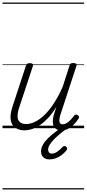

<svg xmlns="http://www.w3.org/2000/svg" viewBox="-20 -1015 686 1520"><path d="M175 17Q131 17 101.5 -3.5Q72 -24 65 -65.5Q58 -107 79 -171L185 -494Q189 -506 195.5 -510.5Q202 -515 216 -515Q232 -515 238 -509Q244 -503 240 -491L132 -164Q118 -122 119 -92.5Q120 -63 137.5 -48Q155 -33 188 -33Q218 -33 253.5 -49Q289 -65 327 -100Q365 -135 402.5 -191Q440 -247 476 -327L530 -495Q534 -508 540 -512Q546 -516 560 -516Q576 -516 582.5 -510.5Q589 -505 585 -493L459 -109Q451 -83 450 -65.5Q449 -48 455.5 -39.5Q462 -31 476 -31Q493 -31 509.5 -41.5Q526 -52 540.5 -67.5Q555 -83 566 -98Q571 -106 578 -108Q585 -110 595 -103Q605 -97 606 -90Q607 -83 602 -76Q590 -57 570.5 -35.5Q551 -14 525 1.5Q499 17 468 17Q444 17 428.5 8.5Q413 0 405.5 -15.5Q398 -31 398 -53Q398 -75 405 -103L426 -169Q395 -117 361.5 -81.5Q328 -46 295 -24Q262 -2 231.5 7.5Q201 17 175 17ZM371 247Q341 247 323 230Q305 213 305 185Q305 158 319 132Q333 106 358.5 81Q384 56 416.5 31Q449 6 486 -20L530 -18V-13Q498 10 468 34Q438 58 414 81.5Q390 105 375.5 127.5Q361 150 361 170Q361 183 368 192Q375 201 390 201Q411 201 432 187Q453 173 477 147Q482 142 489.5 141Q497 140 505 148Q511 154 511.5 160.5Q512 167 507 174Q491 195 468.5 212Q446 229 421.5 238Q397 247 371 247ZM0 475H646V485H0ZM0 -20H646V0H0ZM0 -505H646V-500H0ZM0 -995H646V-985H0Z"/></svg>

Font: Playwrite CZ Guides
Style: Regular
Weight: 400
Designer: Veronika Burian, José Scaglione
Foundry: TypeTogether
Version: Version 1.003